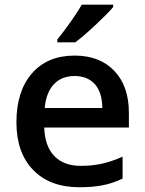

<svg xmlns="http://www.w3.org/2000/svg" viewBox="-20 -786 616 816"><path d="M317.9 9.8Q191.9 9.8 120.8 -63.7Q49.8 -137.2 49.8 -266.1Q49.8 -398.4 115.7 -474.1Q181.6 -549.8 296.9 -549.8Q403.8 -549.8 465.8 -484.9Q527.8 -419.9 527.8 -306.2V-244.1H168Q170.4 -165.5 210.4 -123.3Q250.5 -81.1 323.2 -81.1Q371.1 -81.1 412.4 -90.1Q453.6 -99.1 501 -120.1V-26.9Q459 -6.8 416 1.5Q373 9.8 317.9 9.8ZM296.9 -462.9Q242.2 -462.9 209.2 -428.2Q176.3 -393.6 169.9 -327.1H415Q414.1 -394 382.8 -428.5Q351.6 -462.9 296.9 -462.9ZM223.6 -606V-618.2Q251.5 -652.3 281 -694.3Q310.5 -736.3 327.6 -766.1H460.9V-755.9Q435.5 -726.1 385 -679Q334.5 -631.8 299.8 -606Z"/></svg>

Font: TypoPRO Open Sans
Style: Regular
Weight: 600
Foundry: Ascender Corporation
Version: Version 1.10